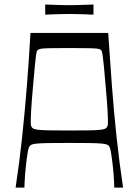

<svg xmlns="http://www.w3.org/2000/svg" viewBox="-20 -849 628 869"><path d="M50.6 0Q68.1 -114.9 80.4 -230.5Q92.6 -346.1 101.9 -463.4Q111.1 -580.6 118 -700H469.7Q477.4 -580.6 486.3 -463.4Q495.1 -346.1 507.4 -230.5Q519.7 -114.9 537.1 0H497.3Q497.3 -8.3 495.6 -37.5Q493.9 -66.7 490.4 -99Q487 -130.9 482.6 -157.4Q478.3 -183.9 471.9 -189.6Q468.7 -192.6 462.9 -195.1Q457.1 -197.6 440.2 -199.2Q423.3 -200.9 388.8 -201.5Q354.3 -202.1 293.9 -202.1Q233.4 -202.1 198.9 -201.5Q164.4 -200.9 147.5 -199.2Q130.6 -197.6 124.8 -195.1Q119 -192.6 115.9 -189.6Q109.6 -183.9 105.1 -157.4Q100.7 -130.9 97.3 -99Q93.9 -66.7 92.1 -37.5Q90.4 -8.3 90.4 0ZM293.9 -258.4Q352.1 -258.4 386.4 -259Q420.7 -259.6 438.2 -262.1Q455.7 -264.6 461.4 -270.4Q467.1 -276.3 468.4 -287Q469.1 -305.7 466.9 -347.2Q464.6 -388.7 458.6 -454.4Q453.4 -513.4 450.4 -547Q447.3 -580.6 445 -596Q442.7 -611.4 441.1 -616.1Q439.6 -620.7 436.7 -622.7Q432.6 -627 421.6 -628.6Q410.7 -630.3 381.8 -630.9Q352.9 -631.6 293.9 -631.6Q234.9 -631.6 205.9 -630.9Q177 -630.3 166.6 -628.6Q156.1 -627 151 -622.7Q148.1 -620.7 146.6 -616.1Q145 -611.4 142.7 -596Q140.4 -580.6 137.4 -547Q134.3 -513.4 129.1 -454.4Q123.1 -388.7 120.9 -347.2Q118.7 -305.7 119.3 -287Q120.6 -276.3 126.3 -270.4Q132 -264.6 149.5 -262.1Q167 -259.6 201.3 -259Q235.6 -258.4 293.9 -258.4ZM184.6 -782.7V-828.6Q210.9 -827.6 229.4 -827Q248 -826.4 263.1 -826Q278.1 -825.6 293 -825.6Q308.9 -825.6 323.9 -826Q338.9 -826.4 357.9 -827Q377 -827.6 403.1 -828.6V-782.7Q377 -783.9 357.9 -784.4Q338.9 -784.9 323.4 -785.3Q308 -785.7 292.1 -785.7Q277.3 -785.7 262.6 -785.3Q248 -784.9 229.4 -784.4Q210.9 -783.9 184.6 -782.7Z"/></svg>

Font: Ojuju ExtraLight
Style: Regular
Weight: 200
Designer: Chisaokwu Joboson, Mirko Velimirovic
Foundry: Udi Foundry
Version: Version 1.000